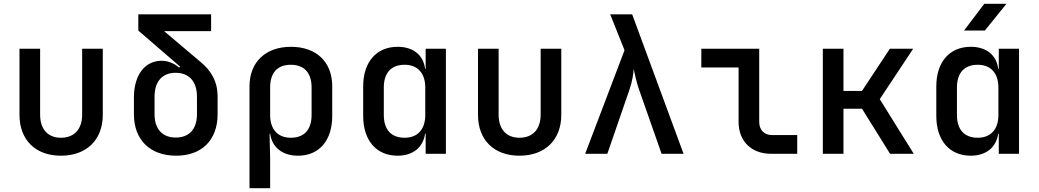

<svg xmlns="http://www.w3.org/2000/svg" viewBox="-20 -805 5440 1005"><path d="M299 10C432 10 518 -72 518 -204V-550H410V-205C410 -128 368 -84 299 -84C231 -84 190 -128 190 -205V-550H82V-204C82 -72 166 10 299 10Z M900 10C1036 11 1119 -72 1119 -207V-299C1119 -376 1088 -434 1026 -484L839 -642H1085V-730H704V-645L923 -456L918 -451C904 -463 871 -487 826 -487C739 -487 681 -413 681 -295V-207C681 -73 765 9 900 10ZM900 -85C830 -85 789 -129 789 -207V-299C789 -378 829 -424 899 -424C970 -424 1011 -378 1011 -299V-207C1011 -129 970 -85 900 -85Z M1503 -560C1370 -560 1286 -480 1286 -353V180H1394V23L1391 -105H1394C1404 -34 1458 10 1540 10C1651 10 1719 -70 1719 -198V-353C1719 -481 1636 -560 1503 -560ZM1611 -203C1611 -126 1572 -84 1502 -84C1434 -84 1394 -128 1394 -203V-347C1394 -424 1432 -466 1502 -466C1572 -466 1611 -424 1611 -347Z M2208 -445H2205C2196 -517 2143 -560 2061 -560C1950 -560 1881 -480 1881 -353V-198C1881 -70 1950 10 2061 10C2142 10 2195 -34 2205 -105H2208V0H2314V-550H2208ZM2098 -84C2028 -84 1989 -126 1989 -203V-347C1989 -424 2028 -466 2098 -466C2166 -466 2206 -422 2206 -347V-203C2206 -128 2166 -84 2098 -84Z M2699 10C2832 10 2918 -72 2918 -204V-550H2810V-205C2810 -128 2768 -84 2699 -84C2631 -84 2590 -128 2590 -205V-550H2482V-204C2482 -72 2566 10 2699 10Z M3159 0 3276 -339C3290 -381 3296 -422 3297 -444C3302 -422 3310 -380 3324 -339L3443 0H3558L3289 -730H3174L3249 -542L3043 0Z M4153 0V-98H4021C3980 -98 3954 -125 3954 -167V-550H3651V-452H3846V-167C3846 -66 3913 0 4016 0Z M4395 0V-236H4492L4639 0H4763L4585 -286L4760 -550H4638L4492 -329H4395V-550H4287V0Z M5132 -785 5026 -645H5135L5248 -785ZM5208 -445H5205C5196 -517 5143 -560 5061 -560C4950 -560 4881 -480 4881 -353V-198C4881 -70 4950 10 5061 10C5142 10 5195 -34 5205 -105H5208V0H5314V-550H5208ZM5098 -84C5028 -84 4989 -126 4989 -203V-347C4989 -424 5028 -466 5098 -466C5166 -466 5206 -422 5206 -347V-203C5206 -128 5166 -84 5098 -84Z"/></svg>

Font: Tekne LDO SemiBold
Style: Regular
Weight: 600
Monospace: yes
Designer: Alessio Laiso, Mario Rullo, Paolo Rosset
Foundry: Alessio Laiso
Version: Version 1.000;hotconv 1.0.109;makeotfexe 2.5.65596